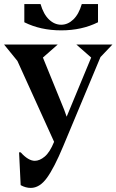

<svg xmlns="http://www.w3.org/2000/svg" viewBox="-20 -710 575 948"><path d="M0 -490.2H265.1L191.9 -425.8L296.9 -168L309.1 -133.8L430.2 -425.8L356.9 -490.2H535.2L476.1 -428.2L292 12.2Q247.6 118.7 211.7 168.2Q175.8 217.8 131.8 217.8Q106.4 217.8 82 204.1L74.2 42H82Q119.6 84 151.9 84Q175.8 84 200.9 63Q226.1 42 247.1 -9.8L65.9 -409.2ZM282.2 -560.1Q180.2 -560.1 100.1 -600.1V-689.9H180.2Q194.8 -639.6 221.9 -613.8Q249 -587.9 282.2 -587.9Q314.9 -587.9 342 -613.8Q369.1 -639.6 383.8 -689.9H463.9V-600.1Q383.8 -560.1 282.2 -560.1Z"/></svg>

Font: Bluu Next
Style: Bold
Weight: 700
Designer: Jean-Baptiste Morizot, Igor Stepanchenko (Cyrillic)
Foundry: Igor Stepanchenko
Version: Version 1.005